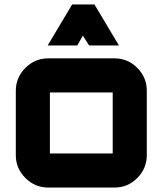

<svg xmlns="http://www.w3.org/2000/svg" viewBox="-20 -842 732 862"><path d="M196 -580H494Q554 -580 596.5 -537Q639 -494 639 -435V-145Q639 -86 596.5 -43Q554 0 494 0H196Q137 0 94 -43Q51 -86 51 -145V-435Q51 -494 94 -537Q137 -580 196 -580ZM204 -427V-153H486V-427ZM327 -638H194L304 -822H404L514 -638H380L352 -682Z"/></svg>

Font: Orbitron
Style: Black
Weight: 900
Designer: Matt McInerney
Foundry: Matt McInerney
Version: 1.000